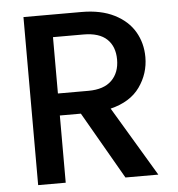

<svg xmlns="http://www.w3.org/2000/svg" viewBox="-51 -743 734 791"><g transform="rotate(-5 316.0 -347.5)"><path d="M436 0 276 -278H189V0H75V-695H315Q395 -695 450.5 -667Q506 -639 533.5 -592Q561 -545 561 -487Q561 -419 521.5 -363.5Q482 -308 400 -288L572 0ZM189 -369H315Q379 -369 411.5 -401Q444 -433 444 -487Q444 -541 412 -571.5Q380 -602 315 -602H189Z"/></g></svg>

Font: Fz Poppins Med
Style: Regular
Weight: 500
Designer: Ninad Kale (Devanagari), Jonny Pinhorn (Latin)
Foundry: Indian Type Foundry
Version: Vit hóa bi Vntype.Com & FontZin.Com